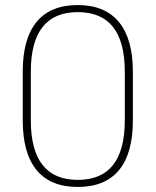

<svg xmlns="http://www.w3.org/2000/svg" viewBox="-20 -730 616 760"><path d="M70 -254V-446Q70 -577 125 -643.5Q180 -710 288 -710Q395 -710 450.5 -643Q506 -576 506 -446V-254Q506 -123 451 -56.5Q396 10 288 10Q180 10 125 -56.5Q70 -123 70 -254ZM474 -254V-446Q474 -682 288 -682Q102 -682 102 -446V-254Q102 -18 288 -18Q474 -18 474 -254Z"/></svg>

Font: KoHo ExtraLight
Style: Regular
Weight: 275
Version: Version 1.000; ttfautohint (v1.6)